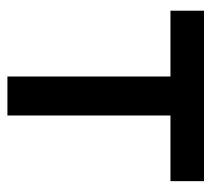

<svg xmlns="http://www.w3.org/2000/svg" viewBox="-46 -523 569 517"><g transform="rotate(90 238.5 -264.5)"><path d="M186 0V-439H8.8V-529.3H467.8V-439H291V0Z"/></g></svg>

Font: Inter 24pt Medium
Style: Regular
Weight: 500
Designer: Rasmus Andersson
Foundry: rsms
Version: Version 4.001;git-66647c0bb